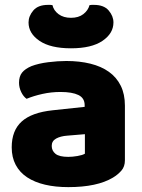

<svg xmlns="http://www.w3.org/2000/svg" viewBox="-20 -751 584 787"><path d="M260 -108Q277 -108 297.5 -111.5Q318 -115 328 -121V-201L256 -195Q228 -193 210 -183Q192 -173 192 -153Q192 -133 207.5 -120.5Q223 -108 260 -108ZM252 -501Q306 -501 350.5 -490Q395 -479 426.5 -456.5Q458 -434 475 -399.5Q492 -365 492 -318V-94Q492 -68 477.5 -51.5Q463 -35 443 -23Q378 16 260 16Q207 16 164.5 6Q122 -4 91.5 -24Q61 -44 44.5 -75Q28 -106 28 -147Q28 -216 69 -253Q110 -290 196 -299L327 -313V-320Q327 -349 301.5 -361.5Q276 -374 228 -374Q190 -374 154 -366Q118 -358 89 -346Q76 -355 67 -373.5Q58 -392 58 -412Q58 -438 70.5 -453.5Q83 -469 109 -480Q138 -491 177.5 -496Q217 -501 252 -501ZM271 -553Q187 -553 142 -583.5Q97 -614 97 -659Q97 -685 116.5 -708Q136 -731 177 -731Q182 -731 186 -731Q190 -731 195 -730Q200 -708 220 -693Q240 -678 271 -678Q302 -678 321.5 -693Q341 -708 347 -730Q352 -731 356 -731Q360 -731 365 -731Q406 -731 425.5 -708Q445 -685 445 -659Q445 -614 400 -583.5Q355 -553 271 -553Z"/></svg>

Font: BALOOCHETTANREGULAR
Style: Book
Weight: 400
Designer: Maithili Shingre and Ek Type
Foundry: Ek Type
Version: Version 1.100;PS 1.000;hotconv 1.0.88;makeotf.lib2.5.647800;